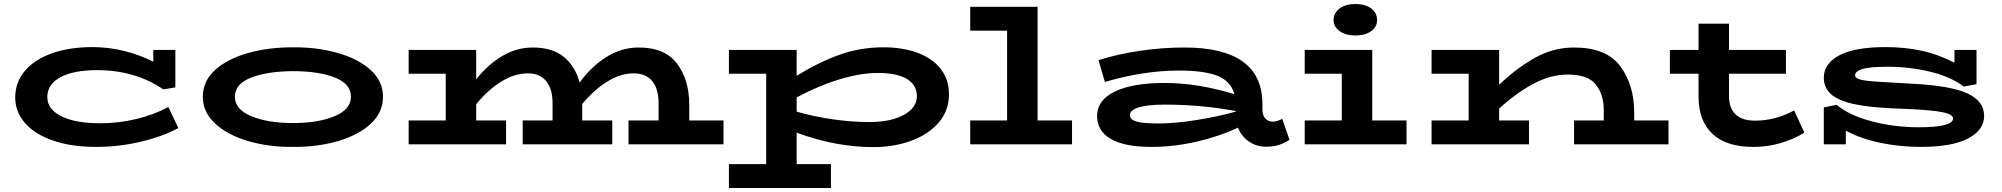

<svg xmlns="http://www.w3.org/2000/svg" viewBox="-20 -720 9989 958"><path d="M870 -81Q787 -37 679 -12Q571 13 460 13Q335 13 243.5 -19Q152 -51 104 -107Q56 -163 56 -233Q56 -311 105.5 -368Q155 -425 242 -455Q329 -485 441 -485Q524 -485 602.5 -465Q681 -445 745 -412V-471H855V-284L795 -274Q654 -370 465 -370Q347 -370 281.5 -334.5Q216 -299 216 -236Q216 -175 286 -140Q356 -105 479 -105Q574 -105 661.5 -126.5Q749 -148 820 -186Z M992 -237Q992 -315 1053 -370.5Q1114 -426 1216 -455Q1318 -484 1441 -484Q1561 -485 1664 -456Q1767 -427 1829 -371Q1891 -315 1891 -237Q1891 -160 1831 -103.5Q1771 -47 1668 -16.5Q1565 14 1441 13Q1320 14 1217 -16.5Q1114 -47 1053 -104Q992 -161 992 -237ZM1731 -237Q1731 -302 1650 -333.5Q1569 -365 1441 -365Q1313 -364 1232.5 -332.5Q1152 -301 1152 -237Q1152 -174 1234.5 -140Q1317 -106 1441 -106Q1567 -106 1649 -140Q1731 -174 1731 -237Z M3590 -119V0H3116V-119H3266V-206Q3266 -277 3234 -315.5Q3202 -354 3142 -354Q3076 -354 3010 -313Q2944 -272 2885 -201V-199V-119H3035V0H2588V-119H2737V-206Q2737 -277 2705 -315.5Q2673 -354 2614 -354Q2548 -354 2481.5 -313Q2415 -272 2356 -200V-119H2505V0H2019V-119H2204V-352H2019V-471H2356V-324Q2412 -396 2484.5 -439.5Q2557 -483 2638 -483Q2737 -483 2794 -435.5Q2851 -388 2872 -308Q2928 -386 3004 -434.5Q3080 -483 3167 -483Q3298 -483 3358.5 -402Q3419 -321 3419 -199V-119Z M4715 -249Q4715 -169 4664.5 -109.5Q4614 -50 4527.5 -18Q4441 14 4338 14Q4150 14 3955 -58V99H4126V218H3617V99H3803V-352H3617V-471H3955V-342Q4064 -409 4168 -446.5Q4272 -484 4388 -484Q4483 -484 4557 -457Q4631 -430 4673 -377Q4715 -324 4715 -249ZM4555 -240Q4555 -296 4505 -326Q4455 -356 4360 -356Q4274 -356 4168.5 -324Q4063 -292 3955 -234V-163Q4037 -139 4133 -125Q4229 -111 4318 -111Q4390 -111 4443.5 -127.5Q4497 -144 4526 -173.5Q4555 -203 4555 -240Z M5329 -119V0H4821V-119H5005V-567H4821V-686H5157V-119Z M6414 -22Q6389 -6 6361.5 3Q6334 12 6296 12Q6249 12 6211.5 -14Q6174 -40 6157 -83Q6063 -39 5950 -13Q5837 13 5724 13Q5592 13 5523 -26.5Q5454 -66 5454 -141Q5454 -220 5542 -263Q5630 -306 5792 -306Q5957 -306 6139 -250Q6122 -314 6056.5 -341Q5991 -368 5860 -368Q5773 -368 5678 -353Q5583 -338 5493 -311L5461 -420Q5556 -450 5667.5 -466.5Q5779 -483 5890 -483Q6279 -483 6279 -200V-176Q6279 -144 6293.5 -128.5Q6308 -113 6330 -113Q6352 -113 6378 -127ZM5765 -104Q5841 -104 5946.5 -120.5Q6052 -137 6146 -163V-166Q5973 -198 5792 -198Q5707 -198 5662.5 -184.5Q5618 -171 5618 -146Q5618 -123 5650.5 -113.5Q5683 -104 5765 -104Z M6634 -620Q6634 -655 6664 -677.5Q6694 -700 6742 -700Q6792 -700 6821.5 -678Q6851 -656 6851 -620Q6851 -586 6821.5 -564.5Q6792 -543 6742 -543Q6694 -543 6664 -565Q6634 -587 6634 -620ZM6998 -119V0H6490V-119H6675V-352H6490V-471H6827V-119Z M8305 -119V0H7834V-119H7982V-172Q7982 -249 7942 -298.5Q7902 -348 7803 -348Q7714 -348 7625.5 -299Q7537 -250 7460 -178V-119H7609V0H7123V-119H7308V-352H7123V-471H7460V-297Q7548 -381 7639.5 -432Q7731 -483 7834 -483Q7995 -483 8064.5 -389.5Q8134 -296 8134 -158V-119Z M8983 -58Q8931 -26 8866 -6.5Q8801 13 8727 13Q8594 13 8524.5 -52Q8455 -117 8455 -238V-352H8312V-471H8455V-602H8607V-471H8891V-352H8607V-240Q8607 -181 8639.5 -149.5Q8672 -118 8737 -118Q8839 -118 8932 -169Z M9880 -142Q9880 -71 9800 -29Q9720 13 9563 13Q9458 13 9359.5 -8Q9261 -29 9190 -68V0H9080V-184L9144 -197Q9207 -144 9319.5 -114.5Q9432 -85 9553 -85Q9725 -85 9725 -129Q9725 -143 9700.5 -152.5Q9676 -162 9612.5 -168.5Q9549 -175 9432 -179Q9304 -184 9227 -201.5Q9150 -219 9115 -251Q9080 -283 9080 -333Q9080 -402 9156.5 -443.5Q9233 -485 9389 -485Q9484 -485 9567.5 -467Q9651 -449 9732 -407V-471H9842V-300L9779 -288Q9710 -339 9607.5 -363Q9505 -387 9399 -387Q9309 -387 9272.5 -375.5Q9236 -364 9236 -344Q9236 -331 9258.5 -324Q9281 -317 9337 -313Q9393 -309 9525 -302Q9715 -292 9797.5 -253.5Q9880 -215 9880 -142Z"/></svg>

Font: BioRhyme Expanded ExtraBold
Style: Regular
Weight: 800
Width: 7
Designer: Aoife Mooney
Foundry: Aoife Mooney Type
Version: Version 1.000